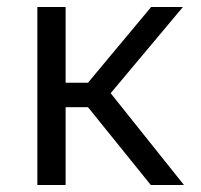

<svg xmlns="http://www.w3.org/2000/svg" viewBox="-20 -530 577 550"><path d="M87 -510V0H168V-223H232L412 0H507L297 -263L504 -510H413L232 -293H168V-510Z"/></svg>

Font: Saira UNSAM
Style: Regular
Weight: 400
Designer: Hector Gatti with collaboration of the Omnibus-Type team
Foundry: Omnibus-Type
Version: Version 0.072;PS 000.072;hotconv 1.0.88;makeotf.lib2.5.64775